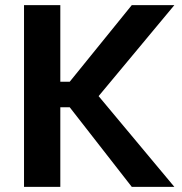

<svg xmlns="http://www.w3.org/2000/svg" viewBox="-20 -729 710 749"><path d="M494.1 -709H660.2L364.7 -354L660.2 0H494.1L252 -310.5H215.3V0H73.7V-709H215.3V-410.2H252Z"/></svg>

Font: Estedad-FD Bold
Style: Regular
Weight: 700
Designer: Amin Abedi
Version: Version 7.3